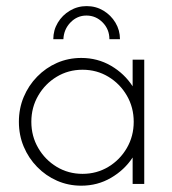

<svg xmlns="http://www.w3.org/2000/svg" viewBox="-20 -594 557 620"><path d="M242.4 5.6Q200.7 5.6 164.2 -10.4Q127.8 -26.4 100 -54.9Q72.2 -83.3 56.6 -120.5Q41 -157.6 41 -200.7Q41 -243.8 56.6 -280.9Q72.2 -318.1 100 -346.5Q127.8 -375 164.2 -391Q200.7 -406.9 242.4 -406.9Q295.1 -406.9 338.5 -381.6Q381.9 -356.2 408.3 -315.3V-401.4H445.8V0H408.3V-85.4Q381.9 -45.1 338.5 -19.8Q295.1 5.6 242.4 5.6ZM246.5 -32.6Q292.4 -32.6 329.9 -55.2Q367.4 -77.8 389.6 -116Q411.8 -154.2 411.8 -200.7Q411.8 -247.2 389.6 -285.4Q367.4 -323.6 329.9 -346.2Q292.4 -368.8 246.5 -368.8Q200.7 -368.8 163.2 -346.2Q125.7 -323.6 103.5 -285.4Q81.2 -247.2 81.2 -200.7Q81.2 -154.2 103.5 -116Q125.7 -77.8 163.2 -55.2Q200.7 -32.6 246.5 -32.6ZM152.1 -467.4Q152.1 -496.5 166.7 -520.8Q181.2 -545.1 205.9 -559.7Q230.6 -574.3 259.7 -574.3Q289.6 -574.3 313.9 -559.7Q338.2 -545.1 352.8 -520.8Q367.4 -496.5 367.4 -467.4H333.3Q333.3 -499.3 311.5 -521.5Q289.6 -543.8 259 -543.8Q229.2 -543.8 207.6 -521.5Q186.1 -499.3 184.7 -467.4Z"/></svg>

Font: Afacad Flux ExtraLight
Style: Regular
Weight: 250
Designer: Kristian Moeller
Foundry: Dicotype
Version: Version 1.100